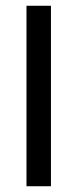

<svg xmlns="http://www.w3.org/2000/svg" viewBox="-20 -647 269 667"><path d="M157 -627V0H72V-627Z"/></svg>

Font: Blinker
Style: Regular
Weight: 400
Designer: Juergen Huber
Foundry: supertype
Version: Version 1.017;hotconv 1.0.117;makeotfexe 2.5.65602